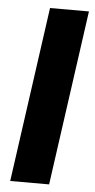

<svg xmlns="http://www.w3.org/2000/svg" viewBox="-51 -725 373 757"><g transform="rotate(5 135.0 -346.5)"><path d="M270 -693 173 0H19L116 -693Z"/></g></svg>

Font: Fira Sans Condensed
Style: Bold Italic
Weight: 700
Width: 3
Italic angle: -8°
Designer: Carrois Corporate & Edenspiekermann AG
Foundry: Carrois Corporate GbR & Edenspiekermann AG
Version: Version 4.203